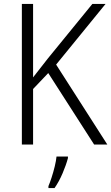

<svg xmlns="http://www.w3.org/2000/svg" viewBox="-20 -734 565 975"><path d="M525 0H458L225 -363L148 -282V0H91V-714H148V-341Q163 -361 182 -384.5Q201 -408 223 -437L449 -714H516L265 -406ZM325 69Q316 103 298 145.5Q280 188 257 221H226V211Q233 195 242 167.5Q251 140 258 111Q265 82 267 61H325Z"/></svg>

Font: Noto Sans Sinhala SemiCondensed Light
Style: Regular
Weight: 300
Width: 4
Designer: Jelle Bosma - Monotype Design Team
Foundry: Monotype Imaging Inc.
Version: Version 2.006; ttfautohint (v1.8.4.7-5d5b)